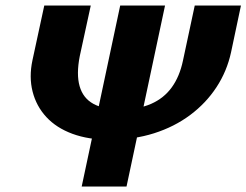

<svg xmlns="http://www.w3.org/2000/svg" viewBox="-20 -678 896 698"><path d="M378 -170Q302 -170 243.5 -191.5Q185 -213 148.5 -252.5Q112 -292 98.5 -345Q85 -398 98 -459L141 -658H310L270 -474Q257 -408 269.5 -364.5Q282 -321 319.5 -300.5Q357 -280 417 -280Q483 -280 529.5 -300.5Q576 -321 604.5 -360.5Q633 -400 645 -457L688 -658H856L820 -488Q805 -419 767 -361Q729 -303 671.5 -260Q614 -217 540 -193.5Q466 -170 378 -170ZM277 0 417 -658H580L440 0Z"/></svg>

Font: Ysabeau Office Black
Style: Italic
Weight: 900
Italic angle: -12°
Designer: Christian Thalmann (Catharsis Fonts)
Version: Version 2.001;gftools[0.9.30]; featfreeze: tnum,lnum,ss02